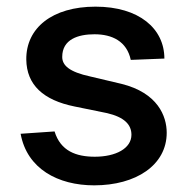

<svg xmlns="http://www.w3.org/2000/svg" viewBox="-20 -547 567 577"><path d="M263 10C389 10 481 -51 481 -148C481 -198 454 -268 345 -295L252 -317C187 -331 167 -351 167 -376C167 -429 215 -444 264 -444C317 -444 361 -423 373 -367L474 -371C474 -461 398 -527 267 -527C137 -527 58 -463 59 -368C60 -292 110 -246 204 -227L302 -207C353 -195 375 -173 375 -142C375 -101 328 -76 265 -76C209 -76 162 -93 144 -152L42 -145C61 -40 154 10 263 10Z"/></svg>

Font: United Sans SemiBold
Style: Regular
Weight: 600
Designer: Pablo Impallari, Rodrigo Fuenzalida (Modified by Dan O. Williams)
Version: Version 1.000;PS 001.000;hotconv 1.0.88;makeotf.lib2.5.64775